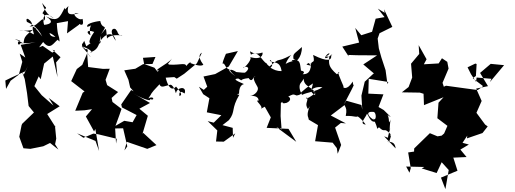

<svg xmlns="http://www.w3.org/2000/svg" viewBox="-20 -958 3580 1335"><path d="M117 -585 135 -528 111 -439 54 -397 22 -340 17 -398 58 -418 155 -462 174 -499 145 -438 133 -460 152 -408 168 -311 179 -221 216 -176 134 -97 130 -87 114 -7 143 73 191 77 281 59 328 36 386 82 363 45 371 6 362 -86 366 -74 288 -197 303 -162 395 -219 319 -277 352 -224 270 -296 219 -359 249 -427 263 -407 287 -516 347 -565 380 -421 370 -524 401 -560 345 -612 363 -606 344 -592 277 -639 235 -622 195 -612C172 -661 179 -593 204 -585C247 -613 265 -649 280 -666C331 -604 352 -662 383 -683C385 -717 334 -684 324 -729C367 -713 385 -671 394 -670C391 -724 381 -692 375 -797L453 -811L446 -726L529 -786C539 -824 535 -801 487 -819C555 -768 564 -780 554 -827C523 -808 460 -882 528 -862C483 -862 436 -839 456 -916C376 -843 445 -850 430 -904C395 -837 384 -801 300 -844C357 -808 335 -790 287 -785C278 -807 269 -903 360 -826C349 -837 299 -848 273 -938C309 -885 309 -924 275 -866C308 -847 289 -794 276 -825C247 -805 221 -766 185 -776C238 -783 147 -865 167 -806C192 -794 238 -776 274 -704C224 -766 190 -811 216 -719C196 -724 197 -743 115 -747C115 -744 223 -738 238 -769C134 -705 151 -686 143 -656C104 -679 46 -702 122 -674C93 -675 105 -628 123 -658C120 -662 120 -650 228 -664L124 -646L156 -558Z M565 -675C561 -652 526 -650 578 -614C572 -616 600 -625 586 -591C616 -549 630 -543 548 -637C643 -603 612 -585 609 -595C673 -613 674 -675 680 -709C688 -640 661 -655 668 -655C699 -721 768 -752 785 -674C720 -767 788 -768 789 -746C797 -752 794 -711 828 -708C843 -710 752 -727 724 -690C715 -782 723 -763 683 -721C737 -801 691 -743 677 -812C677 -813 570 -799 588 -771C650 -790 589 -801 609 -713C578 -728 581 -756 635 -736C581 -661 603 -641 631 -674L580 -636ZM560 0 629 -29 660 -25 792 7 787 40 780 -75 811 -160 825 -201 762 -249 756 -277 801 -318 725 -366 714 -403 743 -480 696 -479 593 -492 586 -587 552 -507 514 -478 475 -394 568 -322 555 -313 503 -188 567 -191 620 -199 577 -148 634 -44 643 -61 669 92 644 22 516 -31Z M1040 -513 975 -512 921 -480 844 -469 873 -403 885 -350 909 -323 892 -332 823 -232 828 -211 930 -158 902 -108 844 -118 750 -64 836 -66 865 60 845 88 862 28 1004 77 1068 51 976 -34 971 -28 1008 -153 949 -202 1023 -242 904 -310C988 -260 1043 -252 1020 -271C1059 -251 1052 -298 1011 -273C1045 -320 1012 -291 1089 -372C1099 -341 1129 -363 1167 -369C1195 -359 1202 -301 1204 -312C1211 -352 1281 -363 1264 -308C1260 -307 1223 -343 1227 -291C1244 -295 1249 -304 1204 -356C1170 -318 1145 -365 1132 -418L1192 -422L1209 -411L1261 -445L1349 -518L1384 -592C1379 -588 1344 -574 1394 -508C1376 -492 1325 -512 1305 -519C1312 -541 1256 -490 1278 -482C1279 -534 1239 -502 1154 -509C1142 -532 1125 -477 1176 -551C1143 -509 1034 -464 1086 -468C1059 -447 1013 -412 1123 -398L1054 -487L982 -513L974 -556L1061 -562Z M1600 0 1598 -69 1527 -88 1572 -123C1620 -184 1584 -199 1646 -302C1649 -293 1613 -305 1642 -306C1642 -379 1683 -371 1675 -374C1609 -402 1605 -410 1637 -412C1681 -387 1628 -406 1709 -415C1735 -375 1743 -433 1755 -428C1734 -421 1748 -393 1768 -358C1787 -330 1751 -295 1718 -290C1731 -293 1778 -294 1778 -258C1742 -266 1818 -216 1793 -201L1821 -216L1863 -142L1834 -69L1986 -62L2040 28L1901 -75L1938 -58L1931 -151L1933 -242C1960 -266 1921 -229 1973 -243C2008 -259 1999 -280 1984 -287C2021 -303 2013 -305 2043 -294C2091 -302 2072 -322 2065 -320C2070 -300 2071 -324 2156 -378C2138 -292 2131 -361 2222 -352C2180 -320 2112 -316 2080 -298C2055 -343 2062 -370 2071 -381C2062 -370 2104 -419 2093 -422C2080 -347 2177 -354 2171 -296C2124 -327 2154 -333 2173 -311C2095 -250 2102 -282 2116 -279C2123 -248 2096 -240 2121 -199C2160 -256 2103 -182 2124 -139L2127 -126L2191 -88L2171 24L2293 34L2322 72L2328 111L2352 50L2310 -71L2350 -103L2385 -100L2280 -155L2395 -242L2375 -239L2425 -335L2439 -364C2443 -381 2439 -343 2432 -391C2394 -325 2358 -349 2369 -357C2349 -404 2318 -471 2340 -454C2267 -405 2281 -410 2348 -365C2341 -366 2350 -381 2334 -382C2331 -392 2316 -432 2324 -440C2258 -497 2268 -517 2269 -562C2212 -574 2257 -557 2271 -586C2256 -596 2201 -513 2292 -580C2253 -567 2304 -576 2283 -570C2286 -541 2263 -523 2157 -576C2177 -497 2136 -558 2142 -485C2128 -555 2109 -493 2109 -509C2164 -496 2153 -496 2143 -516C2133 -538 2162 -438 2084 -442C2122 -471 2029 -470 2073 -465C2064 -520 2072 -546 2008 -540C2032 -507 2081 -559 2079 -631C2028 -583 2014 -588 2021 -547C2068 -524 2033 -551 1966 -514C1987 -565 2012 -580 2004 -575C1886 -512 1945 -573 1849 -492C1892 -480 1865 -557 1856 -536C1879 -514 1925 -543 1938 -464C1868 -461 1857 -515 1840 -467C1900 -482 1841 -495 1834 -517C1802 -531 1776 -613 1725 -578C1707 -634 1723 -564 1805 -593C1809 -581 1802 -535 1713 -563C1748 -561 1677 -475 1670 -490C1706 -503 1723 -480 1680 -450C1720 -456 1688 -448 1623 -457C1591 -479 1549 -486 1617 -428C1537 -487 1602 -462 1563 -480C1535 -510 1567 -472 1536 -517C1514 -499 1545 -570 1551 -584L1634 -603L1571 -496L1476 -443L1395 -426L1421 -355L1397 -333L1363 -355L1393 -303L1436 -275L1418 -177L1519 -157L1466 -105L1424 -116L1491 -51L1482 26L1536 27L1616 -31Z M2678 0C2675 -7 2705 -108 2689 -47C2692 -160 2709 -136 2685 -107C2684 -178 2651 -168 2698 -144L2648 -193L2612 -214L2646 -302L2541 -307L2544 -410L2680 -388L2674 -373L2661 -470L2632 -558L2614 -622L2606 -690L2619 -727L2708 -771L2650 -894L2655 -869L2607 -898L2654 -839L2592 -828L2567 -737L2492 -713L2450 -764L2477 -662L2360 -634L2404 -566L2402 -576L2461 -574L2602 -573L2506 -510L2577 -450H2581L2516 -390L2493 -293L2499 -195L2493 -228L2387 -258C2355 -210 2402 -232 2384 -152C2458 -153 2448 -138 2479 -153C2452 -145 2472 -161 2523 -92C2474 -96 2521 -137 2532 -168C2559 -118 2567 -102 2605 -117C2569 -116 2499 -186 2573 -180C2600 -184 2598 -108 2575 -134C2618 -53 2591 -55 2615 -73C2661 -28 2644 -80 2695 -26C2694 15 2709 -48 2682 40C2695 1 2704 42 2662 24C2682 34 2724 15 2731 74L2651 -10Z M3294 -513 3289 -430 3267 -414 3339 -359 3302 -332 3219 -343 3081 -362 3066 -355 3057 -382 3099 -481 3090 -528 3053 -553 3030 -517 2927 -511 2946 -546 2891 -644 2895 -583 2838 -515 2846 -419 2821 -353 2774 -316 2899 -314 2925 -306 2928 -227 3064 -282 3029 -244 3021 -136 3091 -83 3068 -30 3051 -15 3022 -10 2969 -32 2860 74 2859 96 2818 102 2836 211 2827 243 2804 200 2931 203 2912 213 3016 245 3051 170 3100 224 3077 357 3046 277 3161 229 3132 138 3224 134 3181 82 3240 47 3196 35 3229 -15 3227 4 3335 -33 3371 -79 3353 -92 3277 -195 3292 -172 3329 -256 3291 -342 3373 -359 3318 -451 3392 -514 3485 -505 3386 -387 3397 -410 3294 -419 3290 -389 3255 -442 3231 -490 3285 -516Z"/></svg>

Font: Hussar Lance
Style: Regular
Weight: 700
Foundry: Cannot Into Space Fonts, PlusOne Fonts
Version: Version 2.27